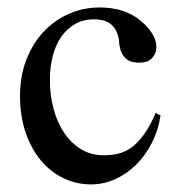

<svg xmlns="http://www.w3.org/2000/svg" viewBox="-20 -480 484 515"><path d="M410.6 -169.9Q404.3 -129.4 386.7 -95.5Q369.1 -61.5 344 -37.1Q318.8 -12.7 288.1 1Q257.3 14.6 224.1 14.6Q184.6 14.6 149.9 -2.2Q115.2 -19 89.4 -50Q63.5 -81.1 48.6 -125Q33.7 -168.9 33.7 -223.1Q33.7 -276.4 50.8 -320.1Q67.9 -363.8 96.9 -394.8Q126 -425.8 164.8 -442.9Q203.6 -460 247.1 -460Q314 -460 356 -425.3Q377 -408.2 388.2 -390.1Q399.4 -372.1 399.4 -353.5Q399.4 -336.4 387.9 -324.2Q376.5 -312 353.5 -312Q346.2 -312 337.4 -313.5Q328.6 -314.9 320.6 -320.6Q312.5 -326.2 306.6 -337.6Q300.8 -349.1 299.3 -369.1Q296.9 -395.5 281 -411.9Q265.1 -428.2 231.4 -428.2Q203.6 -428.2 181.6 -415.8Q159.7 -403.3 144.5 -381.6Q129.4 -359.9 121.6 -330.1Q113.8 -300.3 113.8 -265.6Q113.8 -226.1 123.3 -189.5Q132.8 -152.8 151.4 -124.8Q169.9 -96.7 196.8 -80.1Q223.6 -63.5 258.8 -63.5Q279.3 -63.5 298.1 -68.1Q316.9 -72.8 334 -85.4Q351.1 -98.1 366.9 -120.4Q382.8 -142.6 397.5 -177.2Z"/></svg>

Font: 77c3410b9af429bc - subset of Doulos SIL
Style: Regular
Weight: 400
Designer: Walt Agee, Victor Gaultney, Peter Martin, Debbi Hosken
Foundry: SIL International
Version: Version 4.104